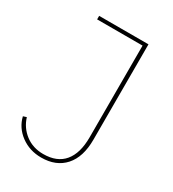

<svg xmlns="http://www.w3.org/2000/svg" viewBox="-181 -832 849 944"><g transform="rotate(30 243.0 -360.0)"><path d="M23 -118 42 -124Q58 -72 100.5 -39.5Q143 -7 202 -7Q280 -7 319.5 -54.5Q359 -102 359 -192V-713H101V-733H381V-192Q381 -93 333.5 -40Q286 13 202 13Q136 13 86.5 -23.5Q37 -60 23 -118Z"/></g></svg>

Font: IBM Plex Sans JP Thin
Style: Regular
Weight: 100
Designer: Mike Abbink; Paul van der Laan; Pieter van Rosmalen; Wujin Sim; Yejin Wi; Jinhee Kim; Boomi Park; Yona Kim; Kichan Ma
Foundry: Sandoll Inc.
Version: Version 1.001